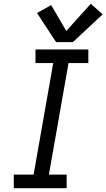

<svg xmlns="http://www.w3.org/2000/svg" viewBox="-20 -997 564 1017"><path d="M53 0V-72H158L262 -663H168V-735H448V-663H343L239 -72H333V0ZM277 -774 176 -928 251 -970 331 -833 461 -977 524 -921 366 -774Z"/></svg>

Font: Iosevka SS08
Style: Italic
Weight: 400
Italic angle: -10°
Monospace: yes
Designer: Belleve Invis
Foundry: Belleve Invis
Version: 2.1.0; ttfautohint (v1.8.2)